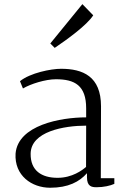

<svg xmlns="http://www.w3.org/2000/svg" viewBox="-20 -884 599 915"><path d="M240.7 -655.8C299.8 -695.8 394 -763.7 424.3 -811L372.6 -864.3L219.7 -676.8ZM54.2 -152.3C47.9 -46.9 131.8 10.7 218.8 10.7C305.2 10.7 358.4 -17.6 394.5 -58.6V-39.1C394.5 5.4 418 8.3 440.4 8.3C474.1 8.3 505.9 1 524.9 -7.8V-34.7H460.4L461.4 -377.4C461.4 -520.5 374.5 -556.2 271 -556.2C223.1 -556.2 124 -536.6 75.2 -497.1L89.4 -462.4C126.5 -484.4 196.8 -506.3 246.6 -506.3C335.9 -506.3 390.6 -477.1 390.6 -367.7V-324.7C268.6 -324.7 65.9 -287.6 54.2 -152.3ZM126 -151.4C127 -257.3 284.7 -285.2 390.6 -285.2C390.1 -216.3 390.1 -135.3 390.1 -88.4C372.1 -73.2 324.7 -36.6 254.4 -36.6C178.2 -36.6 125 -70.8 126 -151.4Z"/></svg>

Font: Merriweather
Style: Light
Weight: 250
Designer: Eben Sorkin ( eben@eyebytes.com )
Foundry: Sorkin Type Co.
Version: Version 1.003